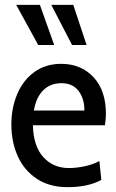

<svg xmlns="http://www.w3.org/2000/svg" viewBox="-20 -764 479 794"><path d="M414 -246H116Q118 -160 159 -114.5Q200 -69 265 -69Q296 -69 330.5 -76.5Q365 -84 391 -98L399 -20Q344 10 259 10Q185 10 132.5 -24.5Q80 -59 53.5 -118Q27 -177 27 -249Q27 -318 51.5 -375.5Q76 -433 122.5 -466.5Q169 -500 233 -500Q315 -500 366.5 -445Q418 -390 418 -293Q418 -276 414 -246ZM329 -307Q329 -357 304.5 -388.5Q280 -420 234 -420Q189 -420 159.5 -391.5Q130 -363 120 -307ZM138 -578 47 -744H145L204 -578ZM278 -578 192 -744H283L338 -578Z"/></svg>

Font: Cabin Condensed
Style: Regular
Weight: 400
Width: 3
Version: Version 2.001